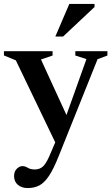

<svg xmlns="http://www.w3.org/2000/svg" viewBox="-22 -690 570 975"><path d="M118.5 265Q88.5 265 69 248.8Q49.5 232.5 49.5 204Q49.5 181 63.2 167.2Q77 153.5 91.5 153.5Q105.5 153.5 119 162Q132.5 170.5 155.5 170.5Q176.5 170.5 192.8 158.2Q209 146 227 106.5L258.5 33L58.5 -383.5L-2 -408.5V-430H245V-408L186 -388L315.5 -106L417 -390L360.5 -408V-430H523.5V-408L473.5 -389.5L276 103Q250 168.5 226.5 203.5Q203 238.5 177.5 251.8Q152 265 118.5 265ZM259 -504.5 330 -670H458V-654.5L298.5 -504.5Z"/></svg>

Font: Newsreader Text SemiBold
Style: Regular
Weight: 600
Designer: Hugues Gentile
Foundry: Production Type
Version: Version 1.001